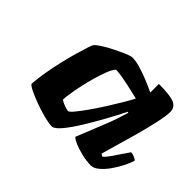

<svg xmlns="http://www.w3.org/2000/svg" viewBox="-93 -948 771 771"><g transform="rotate(45 293.0 -562.5)"><path d="M253 -350Q237 -350 208 -357.5Q179 -365 149 -376Q119 -387 98 -397.5Q77 -408 75 -414Q77 -446 83.5 -483.5Q90 -521 98.5 -557.5Q107 -594 116 -625Q125 -656 131.5 -676Q138 -696 141 -699Q147 -707 166.5 -719.5Q186 -732 211 -744.5Q236 -757 257 -766Q278 -775 287 -775Q306 -775 330.5 -768Q355 -761 382.5 -750Q410 -739 437 -726V-775Q504 -775 526.5 -764Q549 -753 549 -728Q549 -707 540 -664.5Q531 -622 513.5 -559Q496 -496 472 -414L483 -408Q493 -416 505 -433Q517 -450 529.5 -469Q542 -488 552 -502Q562 -502 573 -497Q584 -492 586 -488Q581 -470 569 -446.5Q557 -423 541.5 -401Q526 -379 508.5 -364.5Q491 -350 476 -350Q450 -350 421.5 -357Q393 -364 373 -373Q353 -382 350 -388L393 -495Q400 -513 405.5 -526.5Q411 -540 417 -558Q423 -576 432 -606L428 -608Q410 -572 385.5 -527.5Q361 -483 336 -442.5Q311 -402 289 -376Q267 -350 253 -350ZM256 -440Q262 -440 276.5 -457.5Q291 -475 310.5 -502.5Q330 -530 350 -561.5Q370 -593 387 -621.5Q404 -650 413 -668Q376 -677 352.5 -682Q329 -687 311.5 -690Q294 -693 275 -694Q265 -684 255.5 -660Q246 -636 237.5 -606Q229 -576 222.5 -546Q216 -516 212.5 -492Q209 -468 209 -458Q217 -452 232.5 -446Q248 -440 256 -440Z"/></g></svg>

Font: Texturina 12pt Black
Style: Italic
Weight: 900
Italic angle: -11°
Designer: Guillermo Torres Carreño
Foundry: Omnibus-Type
Version: Version 1.002